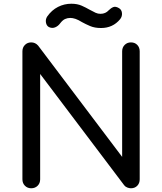

<svg xmlns="http://www.w3.org/2000/svg" viewBox="-20 -1008 868 1028"><path d="M147 0Q127 0 113.5 -13.5Q100 -27 100 -48V-733Q100 -754 113.5 -767.5Q127 -781 147 -781Q169 -781 184 -764L634 -168V-733Q634 -754 647.5 -767.5Q661 -781 681 -781Q702 -781 715 -767.5Q728 -754 728 -733V-48Q728 -27 715 -13.5Q702 0 681 0Q672 0 661.5 -4Q651 -8 645 -16L195 -612V-48Q195 -27 181.5 -13.5Q168 0 147 0ZM521 -858Q487 -858 462.5 -868.5Q438 -879 420 -889Q399 -902 384 -907Q369 -912 356 -912Q341 -912 328 -906Q315 -900 302 -883Q291 -868 275 -861.5Q259 -855 242 -863Q229 -870 226 -887.5Q223 -905 233 -920Q257 -954 290.5 -971Q324 -988 362 -988Q394 -988 417.5 -977.5Q441 -967 458 -957Q480 -945 492 -939.5Q504 -934 518 -934Q532 -934 543 -939Q554 -944 561 -952Q574 -965 586.5 -970Q599 -975 616 -965Q631 -957 633 -938.5Q635 -920 623 -905Q584 -858 521 -858Z"/></svg>

Font: Comfortaa SemiBold
Style: Regular
Weight: 600
Designer: Johan Aakerlund
Foundry: Johan Aakerlund
Version: Version 3.104; ttfautohint (v1.8.1.43-b0c9)